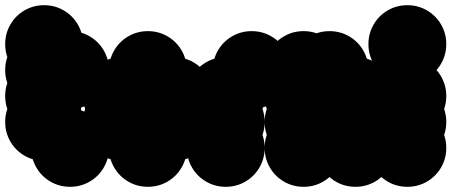

<svg xmlns="http://www.w3.org/2000/svg" viewBox="-70 -620 1740 740"><path d="M50 -50Q50 -91 70 -125.5Q90 -160 124.5 -180Q159 -200 200 -200Q241 -200 275.5 -180Q310 -160 330 -125.5Q350 -91 350 -50Q350 -9 330 25.5Q310 60 275.5 80Q241 100 200 100Q159 100 124.5 80Q90 60 70 25.5Q50 -9 50 -50ZM50 -350Q50 -391 70 -425.5Q90 -460 124.5 -480Q159 -500 200 -500Q241 -500 275.5 -480Q310 -460 330 -425.5Q350 -391 350 -350Q350 -309 330 -274.5Q310 -240 275.5 -220Q241 -200 200 -200Q159 -200 124.5 -220Q90 -240 70 -274.5Q50 -309 50 -350ZM-50 -450Q-50 -491 -30 -525.5Q-10 -560 24.5 -580Q59 -600 100 -600Q141 -600 175.5 -580Q210 -560 230 -525.5Q250 -491 250 -450Q250 -409 230 -374.5Q210 -340 175.5 -320Q141 -300 100 -300Q59 -300 24.5 -320Q-10 -340 -30 -374.5Q-50 -409 -50 -450ZM-50 -350Q-50 -391 -30 -425.5Q-10 -460 24.5 -480Q59 -500 100 -500Q141 -500 175.5 -480Q210 -460 230 -425.5Q250 -391 250 -350Q250 -309 230 -274.5Q210 -240 175.5 -220Q141 -200 100 -200Q59 -200 24.5 -220Q-10 -240 -30 -274.5Q-50 -309 -50 -350ZM-50 -250Q-50 -291 -30 -325.5Q-10 -360 24.5 -380Q59 -400 100 -400Q141 -400 175.5 -380Q210 -360 230 -325.5Q250 -291 250 -250Q250 -209 230 -174.5Q210 -140 175.5 -120Q141 -100 100 -100Q59 -100 24.5 -120Q-10 -140 -30 -174.5Q-50 -209 -50 -250ZM-50 -150Q-50 -191 -30 -225.5Q-10 -260 24.5 -280Q59 -300 100 -300Q141 -300 175.5 -280Q210 -260 230 -225.5Q250 -191 250 -150Q250 -109 230 -74.5Q210 -40 175.5 -20Q141 0 100 0Q59 0 24.5 -20Q-10 -40 -30 -74.5Q-50 -109 -50 -150Z M450 -250Q450 -291 470 -325.5Q490 -360 524.5 -380Q559 -400 600 -400Q641 -400 675.5 -380Q710 -360 730 -325.5Q750 -291 750 -250Q750 -209 730 -174.5Q710 -140 675.5 -120Q641 -100 600 -100Q559 -100 524.5 -120Q490 -140 470 -174.5Q450 -209 450 -250ZM450 -150Q450 -191 470 -225.5Q490 -260 524.5 -280Q559 -300 600 -300Q641 -300 675.5 -280Q710 -260 730 -225.5Q750 -191 750 -150Q750 -109 730 -74.5Q710 -40 675.5 -20Q641 0 600 0Q559 0 524.5 -20Q490 -40 470 -74.5Q450 -109 450 -150ZM350 -350Q350 -391 370 -425.5Q390 -460 424.5 -480Q459 -500 500 -500Q541 -500 575.5 -480Q610 -460 630 -425.5Q650 -391 650 -350Q650 -309 630 -274.5Q610 -240 575.5 -220Q541 -200 500 -200Q459 -200 424.5 -220Q390 -240 370 -274.5Q350 -309 350 -350ZM250 -250Q250 -291 270 -325.5Q290 -360 324.5 -380Q359 -400 400 -400Q441 -400 475.5 -380Q510 -360 530 -325.5Q550 -291 550 -250Q550 -209 530 -174.5Q510 -140 475.5 -120Q441 -100 400 -100Q359 -100 324.5 -120Q290 -140 270 -174.5Q250 -209 250 -250ZM250 -150Q250 -191 270 -225.5Q290 -260 324.5 -280Q359 -300 400 -300Q441 -300 475.5 -280Q510 -260 530 -225.5Q550 -191 550 -150Q550 -109 530 -74.5Q510 -40 475.5 -20Q441 0 400 0Q359 0 324.5 -20Q290 -40 270 -74.5Q250 -109 250 -150ZM350 -50Q350 -91 370 -125.5Q390 -160 424.5 -180Q459 -200 500 -200Q541 -200 575.5 -180Q610 -160 630 -125.5Q650 -91 650 -50Q650 -9 630 25.5Q610 60 575.5 80Q541 100 500 100Q459 100 424.5 80Q390 60 370 25.5Q350 -9 350 -50Z M650 -250Q650 -291 670 -325.5Q690 -360 724.5 -380Q759 -400 800 -400Q841 -400 875.5 -380Q910 -360 930 -325.5Q950 -291 950 -250Q950 -209 930 -174.5Q910 -140 875.5 -120Q841 -100 800 -100Q759 -100 724.5 -120Q690 -140 670 -174.5Q650 -209 650 -250ZM650 -50Q650 -91 670 -125.5Q690 -160 724.5 -180Q759 -200 800 -200Q841 -200 875.5 -180Q910 -160 930 -125.5Q950 -91 950 -50Q950 -9 930 25.5Q910 60 875.5 80Q841 100 800 100Q759 100 724.5 80Q690 60 670 25.5Q650 -9 650 -50ZM750 -350Q750 -391 770 -425.5Q790 -460 824.5 -480Q859 -500 900 -500Q941 -500 975.5 -480Q1010 -460 1030 -425.5Q1050 -391 1050 -350Q1050 -309 1030 -274.5Q1010 -240 975.5 -220Q941 -200 900 -200Q859 -200 824.5 -220Q790 -240 770 -274.5Q750 -309 750 -350ZM650 -150Q650 -191 670 -225.5Q690 -260 724.5 -280Q759 -300 800 -300Q841 -300 875.5 -280Q910 -260 930 -225.5Q950 -191 950 -150Q950 -109 930 -74.5Q910 -40 875.5 -20Q841 0 800 0Q759 0 724.5 -20Q690 -40 670 -74.5Q650 -109 650 -150Z M1150 -50Q1150 -91 1170 -125.5Q1190 -160 1224.5 -180Q1259 -200 1300 -200Q1341 -200 1375.5 -180Q1410 -160 1430 -125.5Q1450 -91 1450 -50Q1450 -9 1430 25.5Q1410 60 1375.5 80Q1341 100 1300 100Q1259 100 1224.5 80Q1190 60 1170 25.5Q1150 -9 1150 -50ZM1150 -150Q1150 -191 1170 -225.5Q1190 -260 1224.5 -280Q1259 -300 1300 -300Q1341 -300 1375.5 -280Q1410 -260 1430 -225.5Q1450 -191 1450 -150Q1450 -109 1430 -74.5Q1410 -40 1375.5 -20Q1341 0 1300 0Q1259 0 1224.5 -20Q1190 -40 1170 -74.5Q1150 -109 1150 -150ZM1150 -250Q1150 -291 1170 -325.5Q1190 -360 1224.5 -380Q1259 -400 1300 -400Q1341 -400 1375.5 -380Q1410 -360 1430 -325.5Q1450 -291 1450 -250Q1450 -209 1430 -174.5Q1410 -140 1375.5 -120Q1341 -100 1300 -100Q1259 -100 1224.5 -120Q1190 -140 1170 -174.5Q1150 -209 1150 -250ZM1050 -350Q1050 -391 1070 -425.5Q1090 -460 1124.5 -480Q1159 -500 1200 -500Q1241 -500 1275.5 -480Q1310 -460 1330 -425.5Q1350 -391 1350 -350Q1350 -309 1330 -274.5Q1310 -240 1275.5 -220Q1241 -200 1200 -200Q1159 -200 1124.5 -220Q1090 -240 1070 -274.5Q1050 -309 1050 -350ZM950 -350Q950 -391 970 -425.5Q990 -460 1024.5 -480Q1059 -500 1100 -500Q1141 -500 1175.5 -480Q1210 -460 1230 -425.5Q1250 -391 1250 -350Q1250 -309 1230 -274.5Q1210 -240 1175.5 -220Q1141 -200 1100 -200Q1059 -200 1024.5 -220Q990 -240 970 -274.5Q950 -309 950 -350ZM950 -250Q950 -291 970 -325.5Q990 -360 1024.5 -380Q1059 -400 1100 -400Q1141 -400 1175.5 -380Q1210 -360 1230 -325.5Q1250 -291 1250 -250Q1250 -209 1230 -174.5Q1210 -140 1175.5 -120Q1141 -100 1100 -100Q1059 -100 1024.5 -120Q990 -140 970 -174.5Q950 -209 950 -250ZM950 -150Q950 -191 970 -225.5Q990 -260 1024.5 -280Q1059 -300 1100 -300Q1141 -300 1175.5 -280Q1210 -260 1230 -225.5Q1250 -191 1250 -150Q1250 -109 1230 -74.5Q1210 -40 1175.5 -20Q1141 0 1100 0Q1059 0 1024.5 -20Q990 -40 970 -74.5Q950 -109 950 -150ZM950 -50Q950 -91 970 -125.5Q990 -160 1024.5 -180Q1059 -200 1100 -200Q1141 -200 1175.5 -180Q1210 -160 1230 -125.5Q1250 -91 1250 -50Q1250 -9 1230 25.5Q1210 60 1175.5 80Q1141 100 1100 100Q1059 100 1024.5 80Q990 60 970 25.5Q950 -9 950 -50Z M1350 -250Q1350 -291 1370 -325.5Q1390 -360 1424.5 -380Q1459 -400 1500 -400Q1541 -400 1575.5 -380Q1610 -360 1630 -325.5Q1650 -291 1650 -250Q1650 -209 1630 -174.5Q1610 -140 1575.5 -120Q1541 -100 1500 -100Q1459 -100 1424.5 -120Q1390 -140 1370 -174.5Q1350 -209 1350 -250ZM1350 -150Q1350 -191 1370 -225.5Q1390 -260 1424.5 -280Q1459 -300 1500 -300Q1541 -300 1575.5 -280Q1610 -260 1630 -225.5Q1650 -191 1650 -150Q1650 -109 1630 -74.5Q1610 -40 1575.5 -20Q1541 0 1500 0Q1459 0 1424.5 -20Q1390 -40 1370 -74.5Q1350 -109 1350 -150ZM1350 -50Q1350 -91 1370 -125.5Q1390 -160 1424.5 -180Q1459 -200 1500 -200Q1541 -200 1575.5 -180Q1610 -160 1630 -125.5Q1650 -91 1650 -50Q1650 -9 1630 25.5Q1610 60 1575.5 80Q1541 100 1500 100Q1459 100 1424.5 80Q1390 60 1370 25.5Q1350 -9 1350 -50ZM1350 -450Q1350 -491 1370 -525.5Q1390 -560 1424.5 -580Q1459 -600 1500 -600Q1541 -600 1575.5 -580Q1610 -560 1630 -525.5Q1650 -491 1650 -450Q1650 -409 1630 -374.5Q1610 -340 1575.5 -320Q1541 -300 1500 -300Q1459 -300 1424.5 -320Q1390 -340 1370 -374.5Q1350 -409 1350 -450Z"/></svg>

Font: TINY 5x3
Style: Regular
Weight: 400
Designer: Jack Halten Fahnestock
Foundry: Velvetyne Type Foundry
Version: Version 1.002